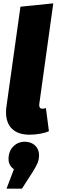

<svg xmlns="http://www.w3.org/2000/svg" viewBox="-20 -784 338 1146"><path d="M215 -167Q214 -163 214 -157Q214 -135 234 -135Q240 -135 254 -139L272 -1Q250 9 218.5 14.5Q187 20 156 20Q89 20 52.5 -14.5Q16 -49 16 -114Q16 -133 19 -152L102 -744L298 -764ZM213 142Q213 168 204 189.5Q195 211 174 244L111 342H19L63 226Q31 204 31 165Q31 119 59 90.5Q87 62 128 62Q165 62 189 84Q213 106 213 142Z"/></svg>

Font: Fira Sans Black
Style: Italic
Weight: 900
Italic angle: -8°
Designer: Carrois Corporate & Edenspiekermann AG
Foundry: Carrois Corporate GbR & Edenspiekermann AG
Version: Version 4.203